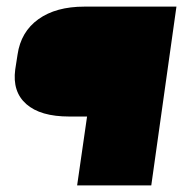

<svg xmlns="http://www.w3.org/2000/svg" viewBox="-20 -560 589 580"><path d="M513 -540 437 0H213L243 -208H189Q102 -208 59.5 -245.5Q17 -283 26 -350L33 -395Q43 -464 96 -502Q149 -540 235 -540Z"/></svg>

Font: Pathway Extreme Condensed Black
Style: Italic
Weight: 900
Width: 3
Italic angle: -8°
Version: Version 1.001;gftools[0.9.26]